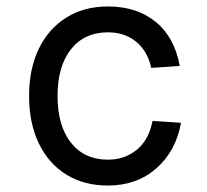

<svg xmlns="http://www.w3.org/2000/svg" viewBox="-20 -562 640 594"><path d="M314 12Q240 12 185 -22Q130 -56 100 -118.5Q70 -181 70 -265Q70 -349 100 -411Q130 -473 185 -507.5Q240 -542 314 -542Q403 -542 461.5 -494.5Q520 -447 536 -358L448 -352Q436 -405 400.5 -433.5Q365 -462 314 -462Q241 -462 199.5 -409.5Q158 -357 158 -265Q158 -173 199.5 -120.5Q241 -68 314 -68Q365 -68 402.5 -98Q440 -128 452 -188L540 -182Q524 -94 463.5 -41Q403 12 314 12Z"/></svg>

Font: Geist Mono
Style: Regular
Weight: 400
Monospace: yes
Designer: Basement.studio, Andrés Briganti, Mateo Zaragoza
Foundry: Basement.studio, Vercel, Andrés Briganti, Guido Ferreyra, Mateo Zaragoza
Version: Version 1.500; ttfautohint (v1.8.4.7-5d5b)